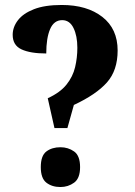

<svg xmlns="http://www.w3.org/2000/svg" viewBox="-20 -744 543 772"><path d="M199 -229 172 -349Q222 -372 247.5 -404Q273 -436 282 -474Q291 -512 291 -552Q291 -600 275.5 -631.5Q260 -663 230 -663Q197 -663 181.5 -627Q166 -591 166 -529Q102 -529 66.5 -545.5Q31 -562 31 -604Q31 -635 52 -662.5Q73 -690 116.5 -707Q160 -724 228 -724Q330 -724 391.5 -676Q453 -628 453 -541Q453 -461 410 -412.5Q367 -364 277 -322L251 -229ZM223 8Q189 8 166.5 -9.5Q144 -27 144 -72Q144 -118 166.5 -135Q189 -152 223 -152Q254 -152 278 -135Q302 -118 302 -72Q302 -27 278 -9.5Q254 8 223 8Z"/></svg>

Font: Noto Serif Tamil Condensed ExtraBold
Style: Regular
Weight: 800
Width: 3
Designer: Indian Type Foundry, Tom Grace, and the Monotype Design Team
Foundry: Monotype Imaging Inc.
Version: Version 2.004; ttfautohint (v1.8.4.7-5d5b)